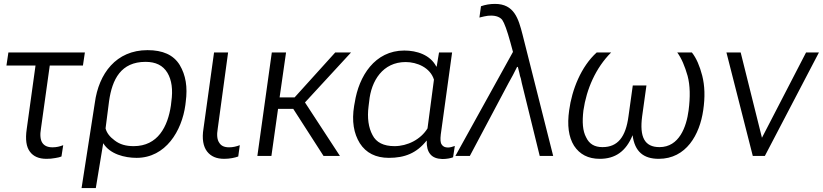

<svg xmlns="http://www.w3.org/2000/svg" viewBox="-20 -799 4217 984"><path d="M13 -463H162L117 -138C109 -84 115 -46 133 -22C151 3 180 15 218 15C233 15 248 14 263 11C277 9 288 6 295 3L304 -55C286 -48 269 -44 249 -44C224 -44 207 -52 197 -67C187 -82 184 -107 190 -141L235 -463H405L415 -530H23Z M398 165H471L509 -65C543 -9 619 10 680 10C829 10 912 -128 930 -261L932 -278C942 -353 932 -414 901 -466C869 -518 814 -542 736 -542C575 -542 486 -422 466 -272ZM665 -50C625 -50 594 -59 568 -79C542 -98 527 -118 521 -141L539 -281C555 -393 600 -482 726 -482C778 -482 815 -464 838 -426C860 -389 867 -340 858 -277L856 -259C840 -150 789 -50 665 -50Z M1129 15C1158 15 1185 9 1201 3L1209 -55C1191 -48 1173 -44 1154 -44C1129 -44 1113 -52 1104 -67C1093 -82 1090 -107 1096 -141L1149 -530H1077L1023 -141C1014 -87 1022 -48 1041 -23C1061 3 1090 15 1129 15Z M1299 0H1371L1405 -241H1483L1638 0H1722L1543 -274L1779 -530H1698L1490 -300H1413L1446 -530H1373Z M1973 10C2054 10 2115 -14 2166 -78H2167C2166 -47 2172 -25 2185 -9C2198 7 2218 15 2247 16C2269 16 2290 12 2302 7L2311 -51C2300 -47 2287 -43 2276 -43C2261 -43 2250 -48 2244 -58C2237 -67 2236 -84 2239 -110L2297 -530H2230L2218 -458H2216C2185 -518 2116 -540 2052 -540C1901 -540 1819 -409 1798 -273L1795 -257C1782 -178 1793 -115 1824 -65C1856 -15 1906 10 1973 10ZM2002 -50C1946 -50 1908 -69 1889 -107C1869 -144 1861 -194 1869 -255L1872 -279C1882 -385 1942 -481 2059 -481C2118 -481 2185 -452 2204 -391L2171 -141C2136 -84 2068 -50 2002 -50Z M2314 0H2388L2586 -373C2602 -400 2616 -428 2630 -456H2634C2640 -432 2644 -417 2645 -410C2648 -403 2651 -391 2654 -374L2746 0H2815L2658 -622C2637 -704 2615 -779 2517 -779C2491 -779 2468 -775 2445 -767L2437 -709C2443 -710 2451 -713 2462 -715C2474 -718 2486 -719 2497 -719C2523 -719 2543 -711 2554 -697C2565 -681 2579 -643 2596 -581L2609 -533Z M3054 15C3133 15 3188 -23 3222 -106C3233 -22 3278 15 3356 15C3497 15 3566 -109 3584 -234C3594 -302 3592 -359 3579 -411C3566 -461 3549 -501 3526 -530H3451C3473 -500 3490 -459 3504 -410C3517 -361 3518 -302 3509 -233C3498 -149 3461 -45 3360 -45C3283 -45 3257 -97 3271 -203L3293 -361H3223L3201 -203C3187 -97 3146 -45 3068 -45C3027 -45 3000 -61 2984 -95C2966 -128 2963 -174 2970 -233C2986 -343 3033 -451 3112 -530H3038C2958 -458 2911 -339 2897 -234C2886 -157 2894 -97 2922 -52C2951 -8 2994 15 3054 15Z M4111 -530 3885 -93 3776 -530H3703L3838 0H3900L4177 -530Z"/></svg>

Font: Cheyenne Sans Light
Style: Italic
Weight: 300
Italic angle: -8.13011°
Designer: The Public Sans project authors (U.S. Web Design System), Libre Franklin designed by Pablo Impallari and Rodrigo Fuenzal
Foundry: The Cheyenne Sans Project Authors
Version: Version 2.007